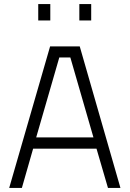

<svg xmlns="http://www.w3.org/2000/svg" viewBox="-20 -919 634 939"><path d="M324 -638 437 -247H157L270 -638ZM87 0 142 -192H452L508 0H569L370 -692H225L25 0ZM426 -819V-899H368V-819ZM226 -819V-899H167V-819Z"/></svg>

Font: RazerF5 Light
Style: Regular
Weight: 300
Foundry: Razer Inc.
Version: Version 2